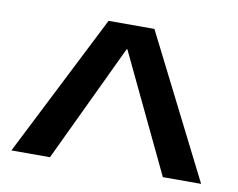

<svg xmlns="http://www.w3.org/2000/svg" viewBox="-57 -804 741 598"><g transform="rotate(10 313.0 -505.0)"><path d="M13 -280 241 -730H386L613 -280H492L314 -653H312L135 -280Z"/></g></svg>

Font: M PLUS 2 Medium
Style: Regular
Weight: 500
Designer: Coji Morishita
Foundry: UNDERFOREST DESIGN
Version: Version 1.001